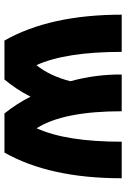

<svg xmlns="http://www.w3.org/2000/svg" viewBox="128 -692 566 862"><g transform="rotate(90 411.0 -261.0)"><path d="M272.5 -141.6Q320.3 -200.2 344.7 -293.9Q313.5 -407.2 314.5 -524.4H479.5Q479.5 -262.7 555.7 -142.6Q616.2 -273.4 616.2 -524.4H780.3Q780.3 -201.2 665 2H489.3Q443.4 -55.7 414.1 -115.2Q381.8 -51.8 336.9 2H162.1Q45.9 -202.1 45.9 -524.4H212.9Q212.9 -272.5 272.5 -141.6Z"/></g></svg>

Font: Gen Shin Gothic Heavy
Style: Bold
Weight: 900
Designer: [Source Han Sans]
Ryoko NISHIZUKA  (kana & ideographs); Paul D. Hunt (Latin, Greek & Cyrillic); Wenlong ZHANG  (bopomofo
Version: Version 1.002.20150607